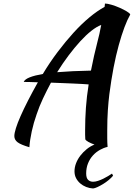

<svg xmlns="http://www.w3.org/2000/svg" viewBox="-20 -756 756 1085"><path d="M401 212Q401 189 410 166Q419 143 434.5 123Q450 103 470.5 86.5Q491 70 514 61Q494 54 479.5 46Q465 38 462 31Q461 18 461 5.5Q461 -7 461 -21Q461 -83 465.5 -147Q470 -211 481 -279Q467 -280 444 -281.5Q421 -283 392.5 -284Q364 -285 331.5 -286.5Q299 -288 268 -289Q244 -244 223 -199.5Q202 -155 187 -110Q170 -62 159.5 -14Q149 34 146 76Q98 62 79.5 48Q61 34 61 13Q61 -3 70 -32Q79 -61 96.5 -100.5Q114 -140 138.5 -188Q163 -236 194 -291Q168 -292 147.5 -292.5Q127 -293 114 -293Q120 -308 148 -319Q176 -330 222 -338Q261 -403 305.5 -462Q350 -521 395 -570.5Q440 -620 485 -657.5Q530 -695 571 -717Q572 -724 572.5 -729Q573 -734 573 -736Q587 -736 610.5 -729Q634 -722 656.5 -712Q679 -702 696.5 -691.5Q714 -681 716 -674Q683 -616 651 -500.5Q619 -385 598 -224Q593 -184 589.5 -133Q586 -82 586 -19Q586 3 586 26Q586 49 588 74Q566 79 544.5 91Q523 103 505.5 122Q488 141 477.5 167Q467 193 467 224Q467 250 478 260.5Q489 271 506 271Q519 271 534 266Q549 261 563.5 254Q578 247 591 239Q604 231 613 225L619 237Q609 249 594 261.5Q579 274 562.5 284Q546 294 531 301Q516 308 506 309Q486 308 467 300.5Q448 293 433.5 280.5Q419 268 410 251Q401 234 401 212ZM532 -525Q536 -539 541.5 -563.5Q547 -588 552 -615Q527 -606 496.5 -582Q466 -558 433.5 -522.5Q401 -487 367.5 -442.5Q334 -398 303 -348Q387 -355 494 -357Q502 -399 511.5 -440.5Q521 -482 532 -525Z"/></svg>

Font: Sweet Mavka Script
Style: Regular
Weight: 500
Designer: Pablo Impallari/Anastassiya Vishnevskaya
Foundry: Pablo Impallari/ Anastassiya Vishnevskaya
Version: Version 2.0/www.impallari.com/   behance.net/sweetcherry